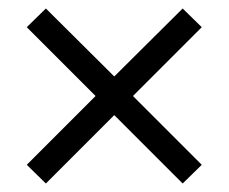

<svg xmlns="http://www.w3.org/2000/svg" viewBox="-20 -511 538 452"><path d="M88 -79 43 -123 205 -285 43 -447 88 -491 249 -331 410 -491 455 -447 293 -285 455 -123 410 -79 249 -240Z"/></svg>

Font: Nunito Sans 7pt Condensed Medium
Style: Regular
Weight: 500
Width: 3
Designer: Vernon Adams
Foundry: Vernon Adams
Version: Version 3.101;gftools[0.9.27]